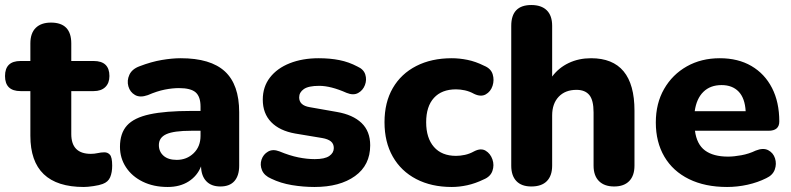

<svg xmlns="http://www.w3.org/2000/svg" viewBox="-30 -734 3152 765"><path d="M304 11Q91 11 91 -193V-371H52Q-10 -371 -10 -431Q-10 -491 52 -491H91V-561Q91 -602 112.5 -623Q134 -644 173 -644Q254 -644 254 -561V-491H343Q406 -491 406 -431Q406 -403 389.5 -387Q373 -371 343 -371H254V-200Q254 -121 332 -121Q346 -121 359.5 -124Q373 -127 384 -127Q398 -128 407.5 -118Q417 -108 417 -74Q417 -47 409 -28Q401 -9 379 -1Q366 4 342.5 7.5Q319 11 304 11Z M638 11Q582 11 539 -10Q496 -31 472 -67.5Q448 -104 448 -149Q448 -203 476 -234Q504 -265 566.5 -278.5Q629 -292 732 -292H769V-309Q769 -349 749.5 -366Q730 -383 683 -383Q657 -383 626.5 -377Q596 -371 559 -355Q528 -344 508 -355.5Q488 -367 481.5 -390Q475 -413 485.5 -436Q496 -459 526 -470Q573 -488 614.5 -495Q656 -502 690 -502Q809 -502 866 -449.5Q923 -397 923 -287V-74Q923 -34 904 -12.5Q885 9 848 9Q812 9 792 -12Q772 -33 771 -71Q756 -33 721.5 -11Q687 11 638 11ZM769 -213H732Q663 -213 633 -199.5Q603 -186 603 -156Q603 -130 621.5 -113.5Q640 -97 674 -97Q714 -97 741.5 -123.5Q769 -150 769 -193Z M1223 11Q1178 11 1133 3.5Q1088 -4 1051 -22Q1023 -34 1014 -55.5Q1005 -77 1012 -98Q1019 -119 1038 -130Q1057 -141 1083 -131Q1124 -114 1158.5 -107Q1193 -100 1224 -100Q1264 -100 1282 -112.5Q1300 -125 1300 -144Q1300 -161 1288.5 -170.5Q1277 -180 1254 -184L1146 -202Q1084 -213 1050.5 -247.5Q1017 -282 1017 -337Q1017 -388 1045.5 -425Q1074 -462 1124.5 -482Q1175 -502 1240 -502Q1285 -502 1322.5 -494.5Q1360 -487 1394 -469Q1419 -458 1425.5 -437Q1432 -416 1424 -395Q1416 -374 1397 -363.5Q1378 -353 1351 -364Q1288 -392 1242 -392Q1199 -392 1180.5 -379Q1162 -366 1162 -346Q1162 -314 1204 -307L1312 -288Q1376 -277 1410.5 -244Q1445 -211 1445 -155Q1445 -76 1384.5 -32.5Q1324 11 1223 11Z M1770 11Q1689 11 1628.5 -20.5Q1568 -52 1535 -110Q1502 -168 1502 -247Q1502 -326 1535 -383Q1568 -440 1628.5 -471Q1689 -502 1770 -502Q1800 -502 1832.5 -495.5Q1865 -489 1899 -472Q1926 -461 1933 -438Q1940 -415 1932.5 -392Q1925 -369 1905.5 -358Q1886 -347 1859 -360Q1841 -370 1822.5 -374Q1804 -378 1787 -378Q1730 -378 1699 -344Q1668 -310 1668 -247Q1668 -184 1699 -148.5Q1730 -113 1787 -113Q1804 -113 1822.5 -117Q1841 -121 1859 -131Q1886 -145 1905 -133.5Q1924 -122 1932 -99Q1940 -76 1932 -53Q1924 -30 1897 -19Q1864 -3 1832 4Q1800 11 1770 11Z M2087 9Q2048 9 2027.5 -12.5Q2007 -34 2007 -74V-631Q2007 -714 2087 -714Q2127 -714 2148.5 -693Q2170 -672 2170 -631V-429Q2196 -464 2236 -483Q2276 -502 2325 -502Q2498 -502 2498 -293V-74Q2498 -34 2477 -12.5Q2456 9 2417 9Q2378 9 2356.5 -12.5Q2335 -34 2335 -74V-286Q2335 -335 2318 -355.5Q2301 -376 2267 -376Q2222 -376 2196 -348.5Q2170 -321 2170 -274V-74Q2170 -34 2149 -12.5Q2128 9 2087 9Z M2867 11Q2779 11 2715 -20.5Q2651 -52 2617 -110Q2583 -168 2583 -246Q2583 -322 2616 -379.5Q2649 -437 2706.5 -469.5Q2764 -502 2838 -502Q2911 -502 2964 -471Q3017 -440 3046 -383.5Q3075 -327 3075 -250Q3075 -213 3032 -213H2739Q2746 -159 2779 -134.5Q2812 -110 2871 -110Q2894 -110 2924 -115.5Q2954 -121 2981 -134Q3011 -146 3031 -135.5Q3051 -125 3058 -103Q3065 -81 3057 -58.5Q3049 -36 3023 -24Q2989 -7 2948.5 2Q2908 11 2867 11ZM2738 -291H2941Q2938 -343 2913 -369Q2888 -395 2845 -395Q2800 -395 2772.5 -368Q2745 -341 2738 -291Z"/></svg>

Font: Chiron GoRound TC EB
Style: Regular
Weight: 700
Designer: Ryoko NISHIZUKA 西塚涼子 (kana, bopomofo & ideographs); Paul D. Hunt (Latin, Greek & Cyrillic); Sandoll Communications 산돌커뮤니
Foundry: Adobe
Version: Version 1.000;hotconv 1.1.1;makeotfexe 2.6.0